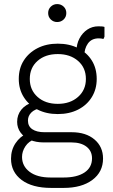

<svg xmlns="http://www.w3.org/2000/svg" viewBox="-20 -721 554 941"><path d="M231 200Q138 200 86 161Q34 122 34 57Q34 14 56 -19Q78 -52 115 -69L151 -39Q121 -29 104.5 -4Q88 21 88 48Q88 93 125 121Q162 149 228 149H292Q357 149 394 124.5Q431 100 431 55Q431 19 404 -2Q377 -23 330 -23H194Q156 -23 127 -35.5Q98 -48 81 -71Q64 -94 64 -124Q64 -158 84.5 -183.5Q105 -209 144 -221L180 -191Q150 -186 133.5 -169.5Q117 -153 117 -130Q117 -102 138.5 -87.5Q160 -73 198 -73H331Q401 -73 443 -37.5Q485 -2 485 56Q485 122 432.5 161Q380 200 292 200ZM263 -162Q207 -162 164 -184Q121 -206 96.5 -245Q72 -284 72 -334Q72 -386 96.5 -424.5Q121 -463 164 -485Q207 -507 263 -507Q320 -507 363 -485Q406 -463 430 -424.5Q454 -386 454 -334Q454 -284 430 -245Q406 -206 363 -184Q320 -162 263 -162ZM263 -212Q324 -212 362.5 -246Q401 -280 401 -334Q401 -389 362.5 -422.5Q324 -456 263 -456Q202 -456 164 -422.5Q126 -389 126 -334Q126 -280 164 -246Q202 -212 263 -212ZM393 -445 355 -472Q355 -505 369.5 -532.5Q384 -560 408 -576Q432 -592 462 -592Q470 -592 478.5 -591.5Q487 -591 492 -589V-541L487 -530Q477 -533 464 -533Q429 -533 411 -508Q393 -483 393 -445ZM260 -613Q242 -613 229 -625.5Q216 -638 216 -657Q216 -676 229 -688.5Q242 -701 260 -701Q279 -701 292 -688.5Q305 -676 305 -657Q305 -638 292 -625.5Q279 -613 260 -613Z"/></svg>

Font: Fustat Light
Style: Regular
Weight: 300
Designer: Mohamed Gaber, Khaled Hosny, Laura Garcia Mut
Foundry: Kief Type Foundry, Alif Type Foundry, Hard Type Foundry
Version: Version 1.007